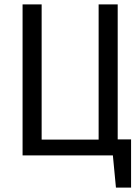

<svg xmlns="http://www.w3.org/2000/svg" viewBox="-20 -709 640 876"><path d="M578 -73V147H509L495 0H83V-689H170V-72H430V-689H517V-73Z"/></svg>

Font: FiraDG Mono
Style: Regular
Weight: 400
Designer: Carrois Corporate & Edenspiekermann AG
Foundry: Carrois Corporate GbR & Edenspiekermann AG
Version: Version 3.206